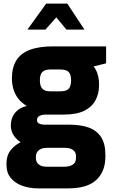

<svg xmlns="http://www.w3.org/2000/svg" viewBox="-20 -795 624 1064"><path d="M192 249Q142 249 102 234Q62 219 39 190.5Q16 162 16 121V108Q16 66 40.5 35.5Q65 5 104 -11Q143 -27 187 -27L241 24Q221 24 207.5 30Q194 36 186.5 47Q179 58 179 73V81Q179 103 194.5 116Q210 129 241 129H336Q365 129 383 117.5Q401 106 401 83V69Q401 55 393.5 45Q386 35 372.5 29.5Q359 24 338 24H233Q134 24 87 -12Q40 -48 40 -100Q40 -141 63 -169.5Q86 -198 128 -208Q98 -226 80 -250Q62 -274 54 -302.5Q46 -331 46 -361Q46 -420 70 -459.5Q94 -499 144.5 -518.5Q195 -538 275 -538H568V-444L499 -427Q507 -417 513.5 -403.5Q520 -390 524.5 -371Q529 -352 529 -324Q529 -276 509 -239Q489 -202 446.5 -181Q404 -160 333 -160H234Q214 -160 199.5 -153Q185 -146 185 -130Q185 -115 198 -109.5Q211 -104 228 -104H367Q428 -104 472 -88Q516 -72 540 -35.5Q564 1 564 62V73Q564 155 514 202Q464 249 357 249ZM258 -289H314Q337 -289 350 -295.5Q363 -302 368.5 -316Q374 -330 374 -349Q374 -371 368 -384.5Q362 -398 349 -404Q336 -410 315 -410H260Q229 -410 215 -396.5Q201 -383 201 -350Q201 -318 214.5 -303.5Q228 -289 258 -289ZM132 -631 236 -775H353L448 -631H348L292 -699L232 -631Z"/></svg>

Font: Exo Thin ExtraBold
Style: Regular
Weight: 800
Version: Version 2.000